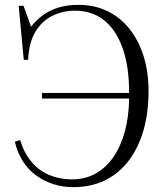

<svg xmlns="http://www.w3.org/2000/svg" viewBox="-20 -757 686 791"><path d="M281 14Q238 14 199.5 1.5Q161 -11 128.5 -34.5Q96 -58 74 -93Q52 -128 41 -173L63 -180Q79 -127 109.5 -90.5Q140 -54 183 -36Q226 -18 276 -18Q331 -18 374 -42Q417 -66 447.5 -110.5Q478 -155 494.5 -216Q511 -277 512 -351H153V-374H512Q512 -485 484.5 -560.5Q457 -636 407.5 -674.5Q358 -713 289 -713Q238 -713 195 -691.5Q152 -670 125.5 -625.5Q99 -581 96 -511L78 -510L57 -733H77L108 -647Q130 -675 157.5 -695Q185 -715 221.5 -726Q258 -737 303 -737Q369 -737 422 -711.5Q475 -686 513 -638.5Q551 -591 571.5 -526Q592 -461 592 -382Q592 -294 571.5 -221.5Q551 -149 511 -96Q471 -43 413.5 -14.5Q356 14 281 14Z"/></svg>

Font: Literata 60pt Light
Style: Regular
Weight: 300
Designer: Latin by Veronika Burian and Jose Scaglione. Greek by Irene Vlachou. Cyrillic by Vera Evstafieva.
Foundry: TypeTogether
Version: Version 3.103;gftools[0.9.29]